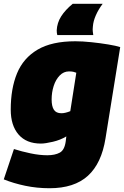

<svg xmlns="http://www.w3.org/2000/svg" viewBox="-41 -779 658 1019"><path d="M-21 173 33 12Q74 25 121.5 35Q169 45 210 45Q251 45 276.5 31Q302 17 308 -30L311 -55Q280 -36 239.5 -26.5Q199 -17 176 -17Q99 -17 57.5 -65Q16 -113 16 -197Q16 -309 49.5 -390Q83 -471 158.5 -515.5Q234 -560 359 -560Q397 -560 444.5 -555Q492 -550 534 -543Q576 -536 597 -529L519 -45Q498 88 425.5 154Q353 220 222 220Q155 220 93 207Q31 194 -21 173ZM364 -393Q357 -396 348 -398Q339 -400 325 -400Q297 -400 276 -378.5Q255 -357 244 -323Q233 -289 233 -251Q233 -215 245 -196.5Q257 -178 285 -178Q305 -178 332 -189ZM454 -593H263Q260 -604 260 -618Q262 -658 283.5 -692Q305 -726 345 -759H504Q482 -730 468 -698.5Q454 -667 452 -639Q450 -622 451.5 -611.5Q453 -601 454 -593Z"/></svg>

Font: Georama Black
Style: Italic
Weight: 900
Italic angle: -9°
Designer: Jean-Baptiste Levee
Foundry: Production Type
Version: Version 1.000